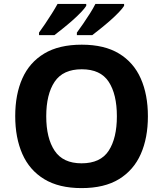

<svg xmlns="http://www.w3.org/2000/svg" viewBox="-20 -954 836 984"><path d="M738 -358Q738 -247 701.5 -164.5Q665 -82 590 -36Q515 10 398 10Q282 10 206.5 -36Q131 -82 94.5 -165Q58 -248 58 -359Q58 -470 94.5 -552Q131 -634 206.5 -679.5Q282 -725 399 -725Q515 -725 590 -679.5Q665 -634 701.5 -551.5Q738 -469 738 -358ZM217 -358Q217 -246 260 -181.5Q303 -117 398 -117Q495 -117 537 -181.5Q579 -246 579 -358Q579 -471 537 -535Q495 -599 399 -599Q303 -599 260 -535Q217 -471 217 -358ZM616 -924Q608 -911 589 -891Q570 -871 545 -849Q520 -827 495.5 -807.5Q471 -788 453 -774H374V-787Q388 -806 406 -832Q424 -858 441 -885Q458 -912 469 -934H616ZM422 -924Q414 -911 395 -891Q376 -871 351 -849Q326 -827 301.5 -807.5Q277 -788 259 -774H180V-787Q194 -806 211.5 -832Q229 -858 246 -885Q263 -912 275 -934H422Z"/></svg>

Font: Noto Sans Ol Chiki
Style: Regular
Weight: 400
Designer: Monotype Design Team, Lewis McGuffie
Foundry: Monotype Imaging Inc.
Version: Version 2.003